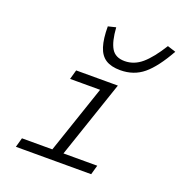

<svg xmlns="http://www.w3.org/2000/svg" viewBox="-131 -843 903 956"><g transform="rotate(20 320.5 -365.0)"><path d="M371 -460H430L274 0H215ZM209 -460H404L390 -410H195ZM71 -50H470L456 0H57ZM419 -586Q469 -586 510 -621Q551 -656 597 -730L641 -716Q588 -621 537 -578.5Q486 -536 414 -536Q366 -536 337 -554.5Q308 -573 295 -614Q282 -655 282 -720L323 -730Q328 -656 349 -621Q370 -586 419 -586Z"/></g></svg>

Font: Intel One Mono Light
Style: Italic
Weight: 300
Italic angle: -16°
Monospace: yes
Designer: Fred Shallcrass
Foundry: Frere-Jones Type LLC
Version: Version 1.004